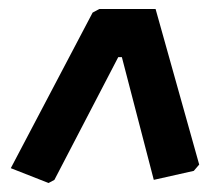

<svg xmlns="http://www.w3.org/2000/svg" viewBox="-20 -518 488 427"><path d="M326 -498 423 -152 411 -138 322 -118 251 -391H243L101 -118L88 -111L4 -144L186 -490L201 -498Z"/></svg>

Font: Alegreya Sans ExtraBold
Style: Italic
Weight: 800
Italic angle: -7°
Designer: Juan Pablo del Peral
Foundry: Huerta Tipografica
Version: Version 2.007